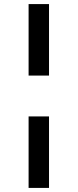

<svg xmlns="http://www.w3.org/2000/svg" viewBox="-20 -820 380 940"><path d="M120 -450V-800H220V-450ZM120 -250H220V100H120Z"/></svg>

Font: Laverick
Style: Regular
Weight: 400
Designer: Daniel Pimley
Foundry: Daniel Pimley
Version: Version 1.000;PS 001.001;hotconv 1.0.56